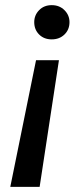

<svg xmlns="http://www.w3.org/2000/svg" viewBox="-20 -585 315 746"><path d="M181 -432Q151 -432 132 -451Q113 -470 113 -499Q113 -526 132 -545.5Q151 -565 181 -565Q211 -565 230.5 -545.5Q250 -526 250 -499Q250 -470 230.5 -451Q211 -432 181 -432ZM20 141 120 -351H209L134 141Z"/></svg>

Font: Ultramarine Medium
Style: Italic
Weight: 500
Italic angle: -10°
Designer: Colophon Foundry, Jonny Pinhorn
Foundry: Colophon Foundry
Version: Version 1.200; ttfautohint (v1.8.3)